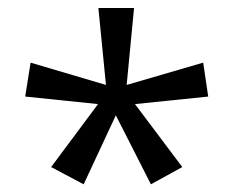

<svg xmlns="http://www.w3.org/2000/svg" viewBox="-20 -780 591 484"><path d="M317.9 -759.8 299.3 -565.9 492.2 -622.1 504.9 -536.6 320.3 -517.6 439.5 -358.9 360.4 -315.4 272 -489.3 190.9 -315.4 108.9 -358.9 227.1 -517.6 43.5 -536.6 57.1 -622.1 247.1 -565.9 228 -759.8Z"/></svg>

Font: Wonky
Style: Regular
Weight: 400
Designer: Monotype Design Team
Foundry: Monotype Imaging Inc.
Version: Version 3.000